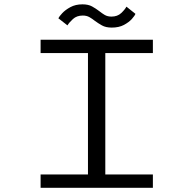

<svg xmlns="http://www.w3.org/2000/svg" viewBox="-20 -888 915 908"><path d="M172 0V-63H396V-637H172V-700H703V-637H478V-63H703V0ZM508.5 -757.5Q480.5 -757.5 462.2 -767.8Q444 -778 428.5 -789.5Q416 -799.5 402.8 -807Q389.5 -814.5 371.5 -814.5Q343 -814.5 325 -798Q307 -781.5 299 -768L256 -801.5Q259.5 -809.5 274 -825.2Q288.5 -841 312.8 -854.2Q337 -867.5 370 -867.5Q397.5 -867.5 415.5 -857.5Q433.5 -847.5 448.5 -836Q461.5 -825.5 475 -817.5Q488.5 -809.5 507 -809.5Q535.5 -809.5 553.2 -826.2Q571 -843 578 -856.5L620.5 -822.5Q617.5 -814 603.8 -798.5Q590 -783 566.2 -770.2Q542.5 -757.5 508.5 -757.5Z"/></svg>

Font: Trispace SemiExpanded Light
Style: Regular
Weight: 300
Width: 6
Designer: Tyler Finck
Foundry: Etcetera Type Company
Version: Version 1.210; ttfautohint (v1.8.3)